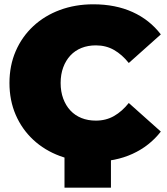

<svg xmlns="http://www.w3.org/2000/svg" viewBox="-20 -736 777 893"><path d="M414 16Q330 16 258.5 -10.5Q187 -37 134.5 -86Q82 -135 53 -202Q24 -269 24 -350Q24 -431 53 -498Q82 -565 134.5 -614Q187 -663 258.5 -689.5Q330 -716 414 -716Q517 -716 596.5 -680Q676 -644 728 -576L579 -443Q548 -482 510.5 -503.5Q473 -525 426 -525Q389 -525 359 -513Q329 -501 307.5 -478Q286 -455 274 -422.5Q262 -390 262 -350Q262 -310 274 -277.5Q286 -245 307.5 -222Q329 -199 359 -187Q389 -175 426 -175Q473 -175 510.5 -196.5Q548 -218 579 -257L728 -124Q676 -57 596.5 -20.5Q517 16 414 16ZM496 -40V137H280V-40Z"/></svg>

Font: MOST Montserrat Black
Style: Regular
Weight: 900
Designer: Julieta Ulanovsky
Foundry: Julieta Ulanovsky
Version: Version 8.000;March 11, 2024;FontCreator 15.0.0.2926 64-bit